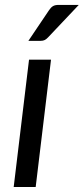

<svg xmlns="http://www.w3.org/2000/svg" viewBox="-20 -744 334 764"><path d="M34.5 0ZM183 -506.5 122 0H34.5L95.5 -506.5ZM293.5 -724.5 171.5 -595.5Q164.5 -588 158 -584.8Q151.5 -581.5 142 -581.5H93L174.5 -702.5Q182 -714 190.2 -719.2Q198.5 -724.5 213.5 -724.5Z"/></svg>

Font: Lato
Style: Italic
Weight: 400
Italic angle: -7°
Designer: Lukasz Dziedzic
Foundry: tyPoland Lukasz Dziedzic
Version: Version 2.007; 2014-02-27